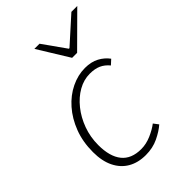

<svg xmlns="http://www.w3.org/2000/svg" viewBox="-219 -821 924 924"><g transform="rotate(-45 243.0 -358.5)"><path d="M212 12Q160 12 122 -10Q84 -32 63 -74.5Q42 -117 42 -178Q42 -248 64 -305.5Q86 -363 123 -405Q160 -447 206.5 -469.5Q253 -492 301 -492Q343 -492 373 -476Q403 -460 422 -434L398 -412Q379 -435 355.5 -445.5Q332 -456 298 -456Q257 -456 219 -434.5Q181 -413 150.5 -375Q120 -337 102 -288Q84 -239 84 -184Q84 -106 117 -65Q150 -24 217 -24Q251 -24 285.5 -39Q320 -54 343 -72L362 -47Q337 -25 298.5 -6.5Q260 12 212 12ZM292 -570 194 -729H229L312 -612H316L446 -729H486L326 -570Z"/></g></svg>

Font: Source Sans 3 Light
Style: Italic
Weight: 300
Italic angle: -11°
Designer: Paul D. Hunt
Foundry: Adobe
Version: Version 3.046;hotconv 1.0.118;makeotfexe 2.5.65603